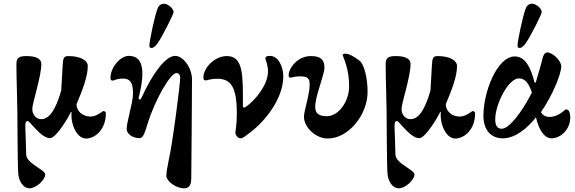

<svg xmlns="http://www.w3.org/2000/svg" viewBox="-20 -736 3119 1041"><path d="M141 285C175 285 225 240 225 210C225 183 122 151 122 101C122 66 117 -29 117 -53C117 -72 122 -80 130 -80C136 -80 152 -60 162 -49C186 -25 218 13 251 13C287 13 358 -113 365 -129H368C367 -117 367 -107 368 -95C374 -36 406 14 445 15C494 16 554 -32 554 -122C554 -128 547 -134 542 -134C534 -134 506 -104 471 -104C428 -104 395 -133 395 -171C427 -248 456 -320 456 -379C456 -405 422 -432 350 -432C333 -432 325 -426 322 -407C318 -372 317 -316 312 -245C280 -135 246 -90 203 -90C177 -90 155 -113 155 -146C155 -176 204 -320 204 -389C204 -420 172 -432 122 -432C75 -432 69 -416 69 -385C69 -283 75 -205 75 0C76 75 76 189 80 213C84 245 104 285 141 285Z M802 -476C814 -476 827 -491 835 -502C862 -542 920 -657 921 -669C923 -687 894 -715 869 -716C858 -717 843 -709 836 -694C819 -654 790 -512 790 -491C790 -481 791 -476 802 -476ZM978 285C1003 285 1017 270 1017 231C1018 57 1021 -129 1021 -304C1021 -369 973 -433 930 -433C876 -433 804 -332 748 -207C743 -199 741 -196 737 -196C735 -196 730 -199 732 -207C744 -255 751 -294 752 -332C753 -397 731 -433 678 -433C632 -433 579 -370 579 -314C579 -302 583 -299 592 -299C600 -299 610 -310 648 -310C688 -310 701 -284 701 -231C701 -195 691 -163 685 -134C679 -102 667 -65 667 -36C667 -11 698 13 737 13C758 13 768 -26 779 -61C821 -200 906 -340 936 -340C949 -340 957 -330 957 -313C957 -283 916 42 895 131C887 170 882 201 882 217C882 246 933 285 978 285Z M1284 14C1297 14 1309 3 1339 -20C1417 -79 1516 -201 1516 -322C1516 -374 1489 -433 1444 -433C1424 -433 1419 -428 1419 -419C1419 -412 1433 -386 1433 -348C1433 -277 1366 -196 1319 -161C1308 -153 1306 -153 1302 -153C1297 -153 1297 -160 1297 -164C1297 -325 1301 -432 1210 -432C1142 -432 1083 -366 1083 -318C1083 -306 1084 -300 1097 -300C1115 -305 1136 -309 1158 -309C1228 -309 1264 -270 1264 -122C1264 -56 1256 -22 1256 -18C1256 -1 1272 14 1284 14Z M1757 15C1870 15 1973 -114 1973 -238C1973 -310 1956 -388 1927 -409C1902 -426 1877 -445 1850 -445C1845 -445 1837 -442 1838 -437C1841 -424 1873 -366 1873 -268C1873 -185 1815 -106 1753 -106C1712 -106 1689 -118 1689 -157C1689 -214 1738 -328 1739 -368C1739 -412 1720 -432 1665 -432C1593 -432 1545 -366 1545 -328C1545 -317 1549 -315 1557 -315C1564 -315 1574 -322 1608 -322C1648 -322 1659 -311 1659 -277C1659 -224 1628 -134 1628 -103C1628 -46 1691 15 1757 15Z M2143 285C2177 285 2227 240 2227 210C2227 183 2124 151 2124 101C2124 66 2119 -29 2119 -53C2119 -72 2124 -80 2132 -80C2138 -80 2154 -60 2164 -49C2188 -25 2220 13 2253 13C2289 13 2360 -113 2367 -129H2370C2369 -117 2369 -107 2370 -95C2376 -36 2408 14 2447 15C2496 16 2556 -32 2556 -122C2556 -128 2549 -134 2544 -134C2536 -134 2508 -104 2473 -104C2430 -104 2397 -133 2397 -171C2429 -248 2458 -320 2458 -379C2458 -405 2424 -432 2352 -432C2335 -432 2327 -426 2324 -407C2320 -372 2319 -316 2314 -245C2282 -135 2248 -90 2205 -90C2179 -90 2157 -113 2157 -146C2157 -176 2206 -320 2206 -389C2206 -420 2174 -432 2124 -432C2077 -432 2071 -416 2071 -385C2071 -283 2077 -205 2077 0C2078 75 2078 189 2082 213C2086 245 2106 285 2143 285Z M2798 -476C2810 -476 2823 -491 2831 -502C2858 -542 2916 -657 2917 -669C2919 -687 2890 -715 2865 -716C2854 -717 2839 -709 2832 -694C2815 -654 2786 -512 2786 -491C2786 -481 2787 -476 2798 -476ZM2706 14C2773 14 2839 -40 2886 -100C2901 -32 2931 14 2971 14C3017 14 3072 -32 3072 -99C3072 -113 3069 -143 3050 -143C3050 -143 3049 -143 3048 -143C3040 -140 3008 -102 2959 -102C2944 -102 2925 -107 2913 -128C2978 -222 3023 -336 3023 -376C3023 -409 2974 -452 2947 -452C2935 -452 2926 -438 2922 -421C2915 -390 2899 -339 2886 -293C2885 -289 2883 -287 2882 -287C2880 -287 2878 -289 2877 -293C2857 -372 2827 -430 2771 -430C2676 -430 2601 -239 2601 -109C2601 -31 2642 14 2706 14ZM2700 -38C2675 -38 2665 -58 2665 -89C2665 -170 2736 -311 2793 -311C2826 -311 2846 -287 2864 -234C2853 -215 2843 -196 2833 -178C2785 -98 2734 -38 2700 -38Z"/></svg>

Font: EB Garamond
Style: Bold
Weight: 700
Designer: Georg Duffner and Octavio Pardo
Foundry: Georg Duffner
Version: Version 1.000;PS 001.000;hotconv 1.0.88;makeotf.lib2.5.64775